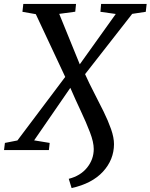

<svg xmlns="http://www.w3.org/2000/svg" viewBox="-52 -763 765 976"><path d="M312 193 297.5 146Q357 131 390.8 89Q424.5 47 424.5 -5.5Q424.5 -40.5 405.2 -90.8Q386 -141 358.5 -199.2Q331 -257.5 305.5 -316.5L121.5 -49.5L200.5 -36.5L196.5 0H-31.5L-27 -36.5L36.5 -49L279.5 -372L130 -691L62 -703L66.5 -743H334.5L330.5 -703.5L249 -692.5L353.5 -436L536.5 -692L458.5 -703L462 -743H693.5L689 -703L620 -692.5L380.5 -386Q400.5 -341 425.8 -292.5Q451 -244 474.2 -196.8Q497.5 -149.5 512.5 -106.8Q527.5 -64 527.5 -30Q527 49 471.5 109.5Q416 170 312 193Z"/></svg>

Font: Merriweather Text Regular
Style: Italic
Weight: 400
Italic angle: -7.8°
Designer: Eben Sorkin
Foundry: Eben Sorkin
Version: Version 2.100; ttfautohint (v1.7.19-72a1) -l 8 -r 50 -G 200 